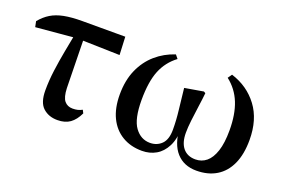

<svg xmlns="http://www.w3.org/2000/svg" viewBox="-80 -789 1541 1050"><g transform="rotate(20 691.0 -264.0)"><path d="M18.6 -419.9 11.9 -452.5Q38.1 -484.3 69.1 -503.2Q100.2 -522.2 143.8 -530.8Q187.3 -539.4 249.8 -539.4H499.4L504.3 -434.4L253.7 -441ZM305.7 16.2Q254.6 16.2 221.7 -13.8Q188.8 -43.7 188.8 -114.6Q188.8 -171.5 196.8 -231.4Q204.8 -291.4 215.9 -350Q226.9 -408.6 236.8 -459.8H289.7L295.4 -165.9Q297.4 -113.3 314.8 -92.3Q332.3 -71.3 362.5 -71.3Q378.8 -71.3 391.9 -74.4Q405 -77.6 417.8 -84.6L427 -66.6Q407.4 -24.9 378.7 -4.3Q350.1 16.2 305.7 16.2Z M797.8 16.2Q731.5 16.2 682.1 -13.6Q632.6 -43.3 605.8 -98.7Q579 -154.1 579 -232.3Q579 -314.8 606.4 -376.9Q633.7 -439 682 -481Q730.3 -523 792.8 -543.2L809.7 -522.4Q753.7 -480.8 727.5 -416.2Q701.3 -351.5 701.3 -245.3Q701.3 -134.2 736 -87Q770.6 -39.8 824 -39.8Q864.3 -39.8 891.3 -66.4Q918.2 -93 918.2 -150.5Q918.2 -205.9 911.2 -263.8Q904.2 -321.7 897.6 -386.3L1006.2 -404.8L1016.4 -398.8Q1012.9 -363.7 1006.5 -319.1Q1000.1 -274.5 995.2 -232.1Q990.3 -189.8 990.3 -159.4Q990.3 -101.8 1016 -70.8Q1041.8 -39.8 1088.2 -39.8Q1124.6 -39.8 1151.9 -62.2Q1179.2 -84.6 1194.8 -131.8Q1210.4 -178.9 1210.4 -252.8Q1210.4 -346.1 1184.2 -411.5Q1157.9 -476.9 1102.4 -519.9L1119.3 -543.9Q1216.1 -513.4 1273.7 -436.3Q1331.3 -359.2 1331.3 -240.7Q1331.3 -157.4 1305.1 -100.1Q1279 -42.8 1230.4 -13.3Q1181.8 16.2 1114.3 16.2Q1041.2 16.2 998 -31.9Q954.7 -80 948.6 -175.5H959.4Q958.3 -110.2 936.6 -67.7Q914.8 -25.2 878.9 -4.5Q843 16.2 797.8 16.2Z"/></g></svg>

Font: Noto Serif SC
Style: Regular
Weight: 200
Designer: Ryoko NISHIZUKA 西塚涼子 (kana & ideographs); Frank Grießhammer (Latin, Greek & Cyrillic); Wenlong ZHANG 张文龙 (bopomofo); San
Foundry: Adobe
Version: Version 2.001;hotconv 1.1.0;makeotfexe 2.6.0